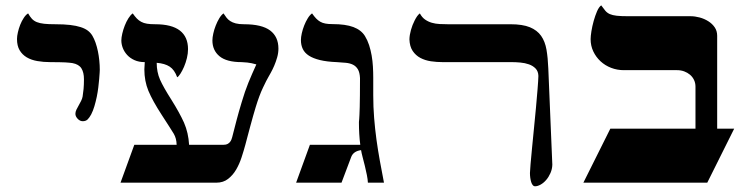

<svg xmlns="http://www.w3.org/2000/svg" viewBox="-20 -666 2750 700"><path d="M281.7 -224.1Q271.5 -224.1 263.2 -232.9Q254.9 -241.7 254.9 -251Q254.9 -258.3 258.5 -265.9Q262.2 -273.4 266.8 -281.5Q271.5 -289.6 275.6 -297.9Q279.8 -306.2 281.2 -314Q283.2 -326.2 284.7 -341.8Q286.1 -357.4 286.1 -377Q286.1 -401.9 276.9 -416.7Q267.6 -431.6 244.1 -436Q239.7 -436.5 233.6 -437.3Q227.5 -438 218.3 -438.5Q209 -439 195.6 -439.2Q182.1 -439.5 163.1 -439.5Q138.2 -439.5 116 -443.4Q93.8 -447.3 77.4 -457Q61 -466.8 51.5 -482.9Q42 -499 42 -523.9Q42 -534.2 45.2 -548.1Q48.3 -562 53.7 -575.7Q59.1 -589.4 66.7 -600.8Q74.2 -612.3 82.5 -617.2Q89.4 -605 96.4 -597.4Q103.5 -589.8 114.3 -585.4Q125 -581.1 141.1 -579.3Q157.2 -577.6 182.1 -577.6Q212.9 -577.6 235.6 -575Q258.3 -572.3 274.2 -567.1Q290 -562 300.3 -554.2Q310.5 -546.4 316.9 -535.6Q323.2 -524.9 328.4 -510.3Q333.5 -495.6 336.9 -479.2Q340.3 -462.9 342 -445.6Q343.8 -428.2 343.8 -411.6Q343.8 -410.2 343.3 -400.9Q342.8 -391.6 341.6 -377.9Q340.3 -364.3 338.4 -347.4Q336.4 -330.6 332.8 -313Q329.1 -295.4 324.2 -278.8Q319.3 -262.2 312.5 -249Q306.2 -237.3 299.6 -230.7Q293 -224.1 281.7 -224.1Z M958 -384.3Q952.6 -375.5 939 -346.9Q925.3 -318.4 912.1 -274.9Q908.2 -261.7 902.8 -243.2Q897.5 -224.6 892.3 -205.1Q887.2 -185.5 882.3 -167.7Q877.4 -149.9 874.5 -138.2Q868.7 -116.7 860.8 -92.5Q853 -68.4 841.1 -47.9Q829.1 -27.3 811.5 -13.7Q793.9 0 769 0H419.4L469.7 -138.2H624Q623.5 -161.6 613.3 -178.7Q607.9 -188 596.9 -204.8Q585.9 -221.7 569.3 -247.6Q536.6 -297.9 521 -335Q506.3 -370.6 506.3 -413.1Q506.3 -421.9 507.8 -439.5Q486.3 -439.5 470.2 -446.8Q454.1 -454.1 443.6 -465.6Q433.1 -477.1 427.7 -491Q422.4 -504.9 422.4 -518.6Q422.4 -528.8 425.8 -543.5Q429.2 -558.1 434.8 -572.5Q440.4 -586.9 448 -599.1Q455.6 -611.3 463.9 -617.2Q471.7 -606 478.8 -598.6Q485.8 -591.3 494.9 -586.4Q503.9 -581.5 515.9 -579.6Q527.8 -577.6 545.9 -577.6Q606 -577.6 635.7 -554.7Q665.5 -531.7 665.5 -486.8Q665.5 -471.2 661.4 -454.1Q657.2 -437 650.9 -422.4Q644.5 -407.7 637.7 -397.2Q630.9 -386.7 626 -384.3Q616.2 -411.6 598.6 -423.1Q581.1 -434.6 551.3 -437Q551.3 -403.3 563.5 -375.5Q575.7 -348.1 605.5 -301.3Q634.3 -255.4 650.9 -218.8Q667 -181.6 669.4 -138.2H795.9Q804.2 -138.2 809.6 -141.1Q814.9 -144 818.4 -148.2Q821.8 -152.3 823.7 -157.2Q825.7 -162.1 826.7 -166.5Q831.5 -185.5 835.4 -200.4Q839.4 -215.3 843 -229.7Q846.7 -244.1 851.1 -259.3Q855.5 -274.4 861.3 -293.9Q867.2 -313.5 873 -330.8Q878.9 -348.1 885.5 -364.3Q892.1 -380.4 899.2 -396.7Q906.2 -413.1 914.6 -431.2Q896 -436.5 881.8 -438Q867.7 -439.5 860.8 -439.5Q806.2 -439.5 780.3 -460.9Q754.4 -482.4 754.4 -518.6Q754.4 -529.3 757.6 -543.7Q760.7 -558.1 766.4 -572.5Q772 -586.9 779.3 -599.1Q786.6 -611.3 794.9 -617.2Q800.3 -608.9 805.7 -601.8Q811 -594.7 819.1 -589.4Q827.1 -584 839.1 -580.8Q851.1 -577.6 869.6 -577.6Q934.6 -577.6 964.8 -554.9Q995.1 -532.2 995.1 -488.8Q995.1 -473.1 990.5 -456.8Q985.8 -440.4 979.7 -426.3Q973.6 -412.1 967.3 -400.9Q960.9 -389.6 958 -384.3Z M1321.3 0Q1320.8 -11.7 1317.6 -27.8Q1314.5 -43.9 1310.3 -60.8Q1306.2 -77.6 1302 -93.3Q1297.9 -108.9 1296.4 -118.7Q1268.1 -114.7 1260.3 -93.3L1225.1 0H1059.6L1109.9 -138.2H1293.5Q1291 -156.7 1289.8 -177.5Q1288.6 -198.2 1288.6 -219.7Q1288.6 -221.2 1288.8 -223.6Q1289.1 -226.1 1289.6 -231.7Q1290 -237.3 1290.5 -247.8Q1291 -258.3 1291.5 -275.6Q1292 -293 1292.2 -318.8Q1292.5 -344.7 1292.5 -381.3Q1291.5 -401.9 1284.9 -413.1Q1278.3 -424.3 1267.3 -429.9Q1256.3 -435.5 1241.2 -437Q1226.1 -438.5 1208 -439.5Q1171.9 -440.9 1146.7 -447Q1121.6 -453.1 1106.2 -463.1Q1090.8 -473.1 1084 -487.3Q1077.1 -501.5 1077.1 -520Q1077.1 -530.3 1080.3 -544.7Q1083.5 -559.1 1089.1 -573.2Q1094.7 -587.4 1102.1 -599.4Q1109.4 -611.3 1117.7 -617.2Q1125.5 -606 1132.6 -598.6Q1139.6 -591.3 1147.7 -586.7Q1155.8 -582 1166.5 -580.1Q1177.2 -578.1 1192.4 -578.1Q1239.7 -578.1 1268.3 -567.4Q1296.9 -556.6 1310.5 -534.7Q1319.8 -519.5 1325.7 -501.5Q1331.5 -483.4 1335 -463.6Q1338.4 -443.8 1339.6 -423.3Q1340.8 -402.8 1340.8 -382.8V-318.8Q1340.8 -276.4 1344 -236.3Q1347.2 -196.3 1352.5 -157.2Q1357.9 -118.2 1365 -79.1Q1372.1 -40 1379.9 0Z M1593.8 -439.5Q1572.3 -439.5 1551 -442.6Q1529.8 -445.8 1512.7 -454.8Q1495.6 -463.9 1484.6 -480.2Q1473.6 -496.6 1472.7 -522.5Q1473.1 -538.6 1478.3 -556.9Q1483.4 -575.2 1491.7 -591.3Q1496.1 -600.1 1500.7 -606.7Q1505.4 -613.3 1510.7 -617.2Q1518.6 -602.5 1529.8 -594.7Q1541 -586.9 1554.4 -583Q1567.9 -579.1 1582.8 -578.4Q1597.7 -577.6 1612.8 -577.6H1840.8Q1885.3 -577.6 1911.9 -566.7Q1938.5 -555.7 1952.9 -535.2Q1967.3 -514.6 1972.4 -484.9Q1977.5 -455.1 1979 -417L1993.7 -65.4Q1993.2 -49.3 1986.8 -34.9Q1980.5 -20.5 1971.2 -9.8Q1961.9 1 1950.9 7.1Q1939.9 13.2 1930.2 13.2Q1925.8 13.2 1922.4 9Q1918.9 4.9 1916.7 -2Q1914.6 -8.8 1913.3 -17.6Q1912.1 -26.4 1912.1 -35.2Q1912.1 -43 1914.3 -67.6Q1916.5 -92.3 1919.7 -126Q1922.9 -159.7 1926.8 -198.5Q1930.7 -237.3 1934.1 -273.9Q1937.5 -310.5 1939.9 -341.3Q1942.4 -372.1 1942.9 -389.2Q1942.4 -406.2 1932.6 -416.3Q1922.9 -426.3 1908.4 -431.4Q1894 -436.5 1877 -438Q1859.9 -439.5 1845.2 -439.5Z M2656.7 -196.8 2558.6 0H2106.9L2205.1 -196.8H2515.6V-350.1Q2515.6 -363.3 2510.3 -374.5Q2504.9 -385.7 2495.6 -393.6Q2486.3 -401.4 2474.4 -405.8Q2462.4 -410.2 2448.7 -410.2H2254.4Q2230 -410.2 2208 -418.7Q2186 -427.2 2169.4 -442.6Q2152.8 -458 2143.1 -478.5Q2133.3 -499 2133.3 -523.4Q2133.3 -533.7 2136.2 -552.2Q2139.2 -570.8 2144.5 -589.8Q2149.9 -608.9 2156.7 -624.8Q2163.6 -640.6 2171.9 -646.5Q2180.2 -634.8 2186.8 -627Q2193.4 -619.1 2203.1 -614.7Q2212.9 -610.4 2228.3 -608.6Q2243.7 -606.9 2269.5 -606.9H2497.6Q2513.7 -606.9 2530.8 -602.3Q2547.9 -597.7 2562.3 -588.6Q2576.7 -579.6 2585.7 -566.4Q2594.7 -553.2 2594.7 -535.6V-196.8Z"/></svg>

Font: Cardo
Style: Bold
Weight: 700
Designer: David J. Perry
Foundry: David J. Perry
Version: Version 1.0011